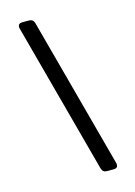

<svg xmlns="http://www.w3.org/2000/svg" viewBox="-124 -770 673 956"><g transform="rotate(-15 212.5 -292.5)"><path d="M305 120Q284 120 278 100L69 -678Q63 -705 90 -705H124Q145 -705 151 -685L360 93Q366 120 339 120Z"/></g></svg>

Font: Pitagon Sans Text
Style: Italic
Weight: 400
Italic angle: -8°
Designer: Travis Tran
Foundry: Pitagon
Version: Version 1.001; ttfautohint (v1.8.4.7-5d5b);gftools[0.9.26]